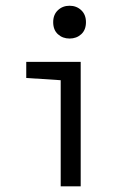

<svg xmlns="http://www.w3.org/2000/svg" viewBox="-20 -655 478 675"><path d="M193.4 -373 72.3 -380.9V-437.5H263.7V0H193.4ZM167 -577.1Q167 -603.5 183.6 -619.1Q200.2 -634.8 224.6 -634.8Q249 -634.8 265.6 -619.1Q282.2 -603.5 282.2 -577.1Q282.2 -549.8 265.6 -534.7Q249 -519.5 224.6 -519.5Q200.2 -519.5 183.6 -534.7Q167 -549.8 167 -577.1Z"/></svg>

Font: Sudo Variable
Style: Regular
Weight: 400
Monospace: yes
Designer: Jens Kutilek
Foundry: Jens Kutilek
Version: Version 0.040